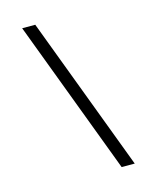

<svg xmlns="http://www.w3.org/2000/svg" viewBox="-127 -797 854 1045"><g transform="rotate(-15 300.0 -275.0)"><path d="M426.9 160 99.4 -710H173.1L500.6 160Z"/></g></svg>

Font: Source Code Pro ExtraLight
Style: Regular
Weight: 200
Monospace: yes
Designer: Paul D. Hunt, Teo Tuominen
Foundry: Adobe
Version: Version 1.026;hotconv 1.1.0;makeotfexe 2.6.0